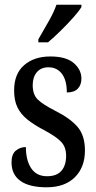

<svg xmlns="http://www.w3.org/2000/svg" viewBox="-20 -786 410 816"><path d="M178 10Q105 10 67 -17Q29 -44 29 -96Q29 -131 47.5 -146Q66 -161 90 -161Q90 -105 112.5 -71Q135 -37 180 -37Q221 -37 241 -60Q261 -83 261 -124Q261 -160 241 -182Q221 -204 171 -231Q125 -255 96.5 -278Q68 -301 54 -330Q40 -359 40 -402Q40 -472 82.5 -509Q125 -546 194 -546Q261 -546 293.5 -518Q326 -490 326 -452Q326 -425 310.5 -409Q295 -393 264 -393Q264 -445 243 -472.5Q222 -500 186 -500Q154 -500 136.5 -479Q119 -458 119 -424Q119 -384 140.5 -363Q162 -342 215 -315Q277 -284 309 -247.5Q341 -211 341 -147Q341 -75 298 -32.5Q255 10 178 10ZM143 -619Q164 -656 186 -694Q208 -732 220 -766H326V-756Q316 -739 291.5 -711.5Q267 -684 238 -655.5Q209 -627 184 -606H143Z"/></svg>

Font: Noto Serif Thai ExtraCondensed Medium
Style: Regular
Weight: 500
Width: 2
Designer: Monotype Design Team
Foundry: Monotype Imaging Inc.
Version: Version 2.002; ttfautohint (v1.8.4.7-5d5b)